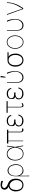

<svg xmlns="http://www.w3.org/2000/svg" viewBox="2708 -3508 1003 6459"><g transform="rotate(-90 3209.5 -278.5)"><path d="M58.2 -626.4Q58.2 -687.9 101.2 -723.7Q144.2 -759.6 221.6 -759.9Q260.3 -759.6 293.5 -752.7Q326.7 -745.7 355.1 -730.1V-676.1Q332 -686.4 289.8 -698.2Q247.5 -709.9 204.5 -710.2Q160.2 -709.9 137.6 -687.9Q115.1 -665.8 115.1 -629.3Q115.1 -614.7 126.1 -595.9Q137.1 -577.1 167.3 -556.1Q197.4 -535.2 254.3 -514.2Q349.4 -477.3 388.7 -410.3Q427.9 -343.4 427.6 -250V-240.1Q427.9 -169 402.2 -112.4Q376.4 -55.8 328.7 -22.9Q280.9 9.9 214.5 9.9Q146.7 9.9 98.7 -24.1Q50.8 -58.2 25.6 -116.8Q0.4 -175.4 0 -248.6V-258.5Q0.4 -317.1 22.2 -366.3Q44 -415.5 80.8 -448.9Q117.5 -482.2 161.9 -492.9L163.4 -495.7Q113.3 -510.3 85.8 -545.8Q58.2 -581.3 58.2 -626.4ZM48.3 -242.9V-231.5Q48.3 -176.1 65.5 -129.6Q82.7 -83.1 119.7 -55.2Q156.6 -27.3 214.5 -27Q271.7 -27.3 308.2 -55.2Q344.8 -83.1 362.7 -129.4Q380.7 -175.8 380.7 -231.5V-242.9Q380.7 -291.5 359.4 -337.2Q338.1 -382.8 300.6 -415.7Q263.1 -448.5 214.5 -458.8Q155.9 -458.8 119.1 -429Q82.4 -399.1 65.3 -350.1Q48.3 -301.1 48.3 -242.9Z M509.2 203.1V-271.3Q508.9 -355.8 536.2 -412.5Q563.6 -469.1 607.8 -497.9Q652 -526.6 701 -527Q755.3 -526.6 804 -492.5Q852.6 -458.5 883.3 -394.7Q914.1 -331 914.1 -241.5V-231.5Q914.1 -164.1 885.8 -109.4Q857.6 -54.7 806.6 -22.4Q755.7 9.9 686.8 9.9Q635.3 9.9 591.6 -26.6Q547.9 -63.2 526.3 -122.9L529.1 203.1ZM525.6 -207Q528.1 -179.7 539.6 -147.5Q551.1 -115.4 573 -86.3Q594.8 -57.2 628.7 -38.5Q662.6 -19.9 709.5 -19.9Q765.6 -20.2 805.4 -47.8Q845.2 -75.3 866.7 -123Q888.1 -170.8 888.5 -231.5V-241.5Q888.1 -310 867.4 -367.7Q846.6 -425.4 806.1 -460.4Q765.6 -495.4 705.3 -495.7Q657.3 -495.4 623 -474.1Q588.8 -452.8 567.1 -420.1Q545.5 -387.4 535.2 -352.1Q524.9 -316.8 524.9 -288.4Z M1259.9 11.4Q1193.5 10.3 1143.6 -25.2Q1093.8 -60.7 1066.1 -123.9Q1038.4 -187.1 1038.4 -271.3Q1038.4 -355.1 1065.7 -418.3Q1093 -481.5 1142.8 -517Q1192.5 -552.6 1259.9 -552.6Q1305.4 -552.6 1352.8 -530.7Q1400.2 -508.9 1435.9 -460.8Q1471.6 -412.6 1481.5 -333.8H1483.3L1514.2 -545.5H1536.9L1497.5 -272.7L1544 0H1521.3L1485.4 -211.6H1483Q1476.6 -145.6 1454 -102.1Q1431.5 -58.6 1399.1 -33.6Q1366.8 -8.5 1330.4 1.6Q1294 11.7 1259.9 11.4ZM1474.8 -274.9 1470.2 -302.6Q1456.7 -382.1 1422.4 -432.4Q1388.1 -482.6 1344.8 -506.2Q1301.5 -529.8 1259.9 -529.8Q1206 -529.8 1160.7 -494.5Q1115.4 -459.2 1088.2 -400.4Q1061.1 -341.6 1061.1 -271.3Q1061.1 -195.7 1085.6 -136.9Q1110.1 -78.1 1154.8 -44.7Q1199.6 -11.4 1259.9 -11.4Q1290.1 -11.4 1322.4 -20.1Q1354.8 -28.8 1384.4 -53.1Q1414.1 -77.4 1436.8 -123.2Q1459.5 -169 1470.2 -242.9Z M2075.6 -545.5V-501.4H2008.9V-99.4Q2008.5 -70 2020.6 -56.1Q2032.7 -42.3 2048.1 -38.4Q2063.6 -34.4 2072.8 -34.1Q2083.5 -34.4 2097.1 -38.4Q2110.8 -42.3 2115.4 -45.5V-1.4Q2112.9 -0.4 2099.3 3.7Q2085.6 7.8 2061.4 8.5Q2032.3 7.8 2009.2 -18.6Q1986.2 -45.1 1986.2 -117.9V-501.4H1707.7V0H1687.9V-501.4H1612.6V-545.5Z M2418 -258.5H2379.6Q2357.6 -258.5 2338.4 -259.9Q2276.3 -252.1 2246.4 -216.4Q2216.6 -180.8 2217.7 -140.6Q2216.6 -89.1 2264.9 -60.9Q2313.2 -32.7 2388.1 -32.7Q2456.3 -32.7 2495.9 -63.7Q2535.5 -94.8 2552.9 -160.5H2585.6Q2575.3 -113.3 2550.2 -74.6Q2525.2 -35.9 2481.5 -13Q2437.9 9.9 2371.1 9.9Q2316.1 9.9 2274 -10.3Q2231.9 -30.5 2208.5 -66.1Q2185 -101.6 2185 -147.7Q2185 -162.3 2189.5 -185.7Q2193.9 -209.2 2213.1 -232.2Q2232.2 -255.3 2277 -269.5Q2235.4 -280.9 2218.6 -300.6Q2201.7 -320.3 2198.7 -342.7Q2195.7 -365.1 2196.4 -384.6Q2196.4 -387.8 2196.4 -389.2Q2195.7 -464.5 2242.5 -508.5Q2289.4 -552.6 2369.7 -552.6Q2459.2 -552.6 2507.6 -512.1Q2556.1 -471.6 2572.8 -400.6H2543Q2528.8 -447.1 2487.4 -479.8Q2446 -512.4 2376.8 -512.8Q2309.3 -512.4 2265.3 -482.6Q2221.2 -452.8 2221.9 -400.6Q2221.2 -356.9 2255.1 -330.4Q2289.1 -304 2364 -304H2418Z M3035.9 -559.7V-522.7H2846.9V-99.4Q2846.9 -62.5 2856.7 -47.6Q2866.5 -32.7 2879.3 -30.2Q2892 -27.7 2902 -28.1Q2906.2 -28.4 2908 -28.4Q2917.3 -28.8 2930.8 -36.8Q2944.2 -44.7 2947.8 -52.6L2977.6 -31.2Q2951 -4.3 2928.1 2.8Q2905.2 9.9 2886.7 9.9Q2853.7 9.9 2840.2 -14Q2826.7 -38 2827.1 -106.5V-522.7H2643.8V-559.7Z M3329.2 -258.5H3290.8Q3268.8 -258.5 3249.6 -259.9Q3187.5 -252.1 3157.7 -216.4Q3127.8 -180.8 3128.9 -140.6Q3127.8 -89.1 3176.1 -60.9Q3224.4 -32.7 3299.4 -32.7Q3367.5 -32.7 3407.1 -63.7Q3446.7 -94.8 3464.1 -160.5H3496.8Q3486.5 -113.3 3461.5 -74.6Q3436.4 -35.9 3392.8 -13Q3349.1 9.9 3282.3 9.9Q3227.3 9.9 3185.2 -10.3Q3143.1 -30.5 3119.7 -66.1Q3096.2 -101.6 3096.2 -147.7Q3096.2 -162.3 3100.7 -185.7Q3105.1 -209.2 3124.3 -232.2Q3143.5 -255.3 3188.2 -269.5Q3146.7 -280.9 3129.8 -300.6Q3112.9 -320.3 3109.9 -342.7Q3106.9 -365.1 3107.6 -384.6Q3107.6 -387.8 3107.6 -389.2Q3106.9 -464.5 3153.8 -508.5Q3200.6 -552.6 3280.9 -552.6Q3370.4 -552.6 3418.9 -512.1Q3467.3 -471.6 3484 -400.6H3454.2Q3440 -447.1 3398.6 -479.8Q3357.2 -512.4 3288 -512.8Q3220.5 -512.4 3176.5 -482.6Q3132.5 -452.8 3133.2 -400.6Q3132.5 -356.9 3166.4 -330.4Q3200.3 -304 3275.2 -304H3329.2Z M3654.5 -545.5H3674.4V-218.8Q3674.7 -147.7 3697.4 -105.1Q3720.2 -62.5 3756.2 -43.9Q3792.3 -25.2 3832 -25.6Q3888.5 -25.2 3933.2 -56.6Q3978 -88.1 4003.9 -144.7Q4029.8 -201.3 4029.5 -277Q4029.5 -314.6 4018.6 -361.7Q4007.8 -408.7 3991.1 -456.9Q3974.4 -505 3955.6 -545.5H3992.5Q4007.5 -515.6 4020.4 -469.1Q4033.4 -422.6 4041.5 -371.4Q4049.7 -320.3 4049.4 -277Q4049.4 -225.5 4036.9 -174.7Q4024.5 -123.9 3998.2 -82.2Q3971.9 -40.5 3930.9 -15.3Q3889.9 9.9 3833.5 9.9Q3755.7 9.9 3704.9 -45.3Q3654.1 -100.5 3654.5 -220.2ZM3829.2 -596.6 3839.1 -759.9H3886L3856.2 -596.6Z M4197.1 -258.5V-269.9Q4197.1 -342.7 4223.5 -401.3Q4250 -459.9 4298.3 -494.1Q4346.6 -528.4 4411.6 -528.4Q4434.3 -532.7 4453.8 -528.4H4680V-491.5H4532Q4590.9 -455.3 4613.3 -394.5Q4635.7 -333.8 4636 -248.6V-238.6Q4636 -195.3 4620.7 -151.5Q4605.5 -107.6 4576.7 -71Q4547.9 -34.4 4506.6 -12.3Q4465.2 9.9 4413 9.9Q4346.9 9.9 4298.3 -25.6Q4249.6 -61.1 4223.4 -122Q4197.1 -182.9 4197.1 -258.5ZM4244 -269.9V-258.5Q4243.6 -197.8 4262.1 -144.9Q4280.5 -92 4318.2 -59.7Q4355.8 -27.3 4413 -27Q4472.7 -27.3 4511.9 -59.7Q4551.1 -92 4570.7 -144.9Q4590.2 -197.8 4590.6 -258.5V-269.9Q4590.2 -328.8 4570.7 -379.3Q4551.1 -429.7 4511.5 -460.6Q4471.9 -491.5 4411.6 -491.5Q4354.4 -491.5 4316.9 -460.6Q4279.5 -429.7 4261.5 -379.3Q4243.6 -328.8 4244 -269.9Z M5023.4 11.4Q4959.2 11.4 4908 -25.7Q4856.9 -62.9 4827.2 -127Q4797.6 -191.1 4797.6 -271.3Q4797.6 -351.9 4827.2 -415.8Q4856.9 -479.8 4908 -516.9Q4959.2 -554 5023.4 -554Q5087.7 -554 5138.7 -516.7Q5189.6 -479.4 5219.5 -415.5Q5249.3 -351.6 5249.3 -271.3Q5249.3 -191.1 5219.6 -127Q5190 -62.9 5138.8 -25.7Q5087.7 11.4 5023.4 11.4ZM5023.4 -11.4Q5081.3 -11.4 5127.3 -45.5Q5173.3 -79.5 5199.9 -138.5Q5226.6 -197.4 5226.6 -271.3Q5226.6 -345.2 5199.8 -403.9Q5172.9 -462.7 5127.1 -497Q5081.3 -531.2 5023.4 -531.2Q4965.9 -531.2 4919.9 -497Q4873.9 -462.7 4847.1 -403.9Q4820.3 -345.2 4820.3 -271.3Q4820.3 -197.4 4846.9 -138.5Q4873.6 -79.5 4919.6 -45.5Q4965.6 -11.4 5023.4 -11.4Z M5407 -545.5H5426.8V-218.8Q5427.2 -147.7 5449.9 -105.1Q5472.7 -62.5 5508.7 -43.9Q5544.7 -25.2 5584.5 -25.6Q5641 -25.2 5685.7 -56.6Q5730.5 -88.1 5756.4 -144.7Q5782.3 -201.3 5782 -277Q5782 -314.6 5771.1 -361.7Q5760.3 -408.7 5743.6 -456.9Q5726.9 -505 5708.1 -545.5H5745Q5759.9 -515.6 5772.9 -469.1Q5785.9 -422.6 5794 -371.4Q5802.2 -320.3 5801.8 -277Q5801.8 -225.5 5789.4 -174.7Q5777 -123.9 5750.7 -82.2Q5724.4 -40.5 5683.4 -15.3Q5642.4 9.9 5585.9 9.9Q5508.2 9.9 5457.4 -45.3Q5406.6 -100.5 5407 -220.2Z M6136.4 0 5938.9 -545.5H5964.5L6146.3 -31.2H6152Q6210.9 -122.9 6247.7 -195.7Q6284.4 -268.5 6304 -328.5Q6323.5 -388.5 6330.8 -441.2Q6338.1 -494 6338.1 -545.5H6358Q6360.8 -417.3 6313 -279.7Q6265.3 -142 6163.4 0Z"/></g></svg>

Font: Inter UI Thin
Style: Regular
Weight: 100
Designer: Rasmus Andersson
Foundry: rsms
Version: 3.2;8d6f07862